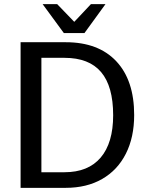

<svg xmlns="http://www.w3.org/2000/svg" viewBox="-20 -903 712 923"><path d="M625 -350Q625 -243 585 -164Q545 -85 471 -42.5Q397 0 296 0H79V-700H296Q453 -700 539 -608.5Q625 -517 625 -350ZM524 -349Q524 -488 466 -556.5Q408 -625 290 -625H179V-75H290Q404 -75 464 -145.5Q524 -216 524 -349ZM185 -883H255L337 -798L417 -883H487L386 -744H287Z"/></svg>

Font: Krub Medium
Style: Regular
Weight: 500
Designer: Ekaluck Peanpanawate
Foundry: Cadson Demak Co.,Ltd.
Version: Version 1.000; ttfautohint (v1.6)